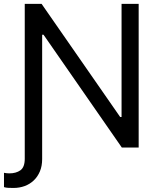

<svg xmlns="http://www.w3.org/2000/svg" viewBox="-33 -747 810 972"><path d="M92.3 0H180.4V58.2Q180.4 93.4 169 120.6Q157.7 147.7 137.8 166.5Q117.9 185.4 91.6 195Q65.3 204.5 35.5 204.5Q22.7 204.5 9.8 204Q-3.2 203.5 -12.8 200.3V127.8Q-7.5 128.9 -0.4 129.8Q6.7 130.7 14.2 130.7Q48.3 130.7 70.3 115.1Q92.3 99.4 92.3 56.8ZM669 -727.3V0H583.8L187.5 -571H180.4V0H92.3V-727.3H177.6L575.3 -154.8H582.4V-727.3Z"/></svg>

Font: InterMG
Style: Regular
Weight: 400
Designer: Rasmus Andersson
Foundry: rsms
Version: Version 3.019;December 26, 2023;FontCreator 15.0.0.2955 64-b